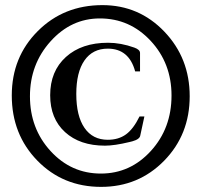

<svg xmlns="http://www.w3.org/2000/svg" viewBox="-20 -711 787 750"><path d="M544 -256 528 -182Q526 -167 497 -159L485 -156Q427 -142 390 -142Q292 -142 234 -195Q176 -248 176 -339Q176 -433 237.5 -488.5Q299 -544 402 -544Q452 -544 505 -525Q527 -517 527 -504V-432H508Q484 -521 401 -521Q342 -521 310 -475Q278 -429 278 -344Q278 -258 310 -211.5Q342 -165 401 -165Q443 -165 472 -186Q501 -207 525 -256ZM721 -335Q721 -185 621 -83Q521 19 375 19Q226 19 126 -83.5Q26 -186 26 -338Q26 -488 127.5 -589.5Q229 -691 380 -691Q523 -691 622 -587.5Q721 -484 721 -335ZM650 -338Q650 -464 568.5 -551.5Q487 -639 370 -639Q258 -639 177.5 -549.5Q97 -460 97 -335Q97 -209 177.5 -121Q258 -33 374 -33Q489 -33 569.5 -121.5Q650 -210 650 -338Z"/></svg>

Font: STIX
Style: Bold
Weight: 700
Designer: MicroPress Inc., with final additions and corrections provided by Coen Hoffman, Elsevier (retired)
Version: Version 1.1.1